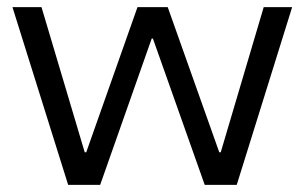

<svg xmlns="http://www.w3.org/2000/svg" viewBox="-20 -520 857 540"><path d="M171.7 0 15 -500H96.7L218.3 -91.7H222.5L366.7 -500H451.7L596.7 -91.7H600.8L721.7 -500H801.7L645.8 0H555.8L410 -411.7H406.7L261.7 0Z"/></svg>

Font: Funnel Display Light
Style: Regular
Weight: 300
Designer: NORD ID, Kristian Moeller
Foundry: Dicotype
Version: Version 1.000